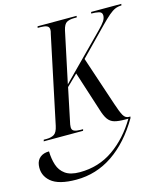

<svg xmlns="http://www.w3.org/2000/svg" viewBox="-197 -821 1052 1216"><g transform="rotate(-15 329.0 -213.0)"><path d="M14 0 17 -10H36Q65 -10 84.5 -21.5Q104 -33 113 -75L233 -644Q236 -653 237 -660.5Q238 -668 238 -672Q238 -691 223 -697.5Q208 -704 183 -704H163L165 -714H421L419 -704H401Q373 -704 354 -694Q335 -684 326 -644L255 -309L532 -589Q562 -619 573.5 -637Q585 -655 585 -673Q585 -694 564 -699Q543 -704 514 -704L516 -714H714L712 -704Q690 -704 671 -696Q652 -688 628.5 -668Q605 -648 570 -612L399 -437L507 -113Q525 -58 538.5 -34Q552 -10 575 -10H585L583 0Q501 140 392 214Q283 288 152 288Q36 288 -13.5 245.5Q-63 203 -55 138Q-51 106 -28.5 88Q-6 70 30 70Q31 119 44 159.5Q57 200 90.5 224Q124 248 185 248Q309 248 405.5 180.5Q502 113 569 0H549Q504 0 478 -7.5Q452 -15 436 -37.5Q420 -60 407 -104L324 -362L252 -292L208 -81Q205 -70 203.5 -59.5Q202 -49 202 -42Q202 -23 217 -16.5Q232 -10 257 -10H275L272 0Z"/></g></svg>

Font: Noto Serif Display Condensed
Style: Italic
Weight: 400
Width: 3
Italic angle: -12°
Designer: Monotype Design Team
Foundry: Monotype Imaging Inc.
Version: Version 2.009